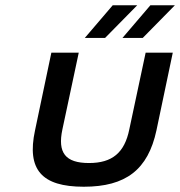

<svg xmlns="http://www.w3.org/2000/svg" viewBox="-20 -700 684 729"><path d="M113 -205C81 -56 138 9 298 9C458 9 542 -56 574 -205L636 -500H533L471 -209C453 -120 406 -81 318 -81C228 -81 198 -120 217 -209L279 -500H175ZM302 -556H379L501 -680H408ZM445 -556H522L644 -680H551Z"/></svg>

Font: LT Wave Mono Medium
Style: Italic
Weight: 500
Designer: Daniel Lyons
Version: Version 2.5 (Glyphs App)